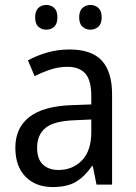

<svg xmlns="http://www.w3.org/2000/svg" viewBox="-20 -746 548 776"><path d="M261 -546Q350 -546 391.5 -501Q433 -456 433 -364V0H370L355 -75H352Q322 -32 286.5 -11Q251 10 193 10Q124 10 83 -32Q42 -74 42 -149Q42 -229 98.5 -273Q155 -317 269 -321L349 -324V-357Q349 -422 324.5 -449Q300 -476 253 -476Q218 -476 184.5 -465Q151 -454 120 -438L93 -502Q127 -521 170 -533.5Q213 -546 261 -546ZM281 -260Q198 -257 164 -229Q130 -201 130 -149Q130 -103 153.5 -81Q177 -59 216 -59Q274 -59 311.5 -98Q349 -137 349 -213V-263ZM122 -676Q122 -702 135 -714Q148 -726 167 -726Q186 -726 199 -714Q212 -702 212 -676Q212 -650 199 -638Q186 -626 167 -626Q148 -626 135 -638Q122 -650 122 -676ZM300 -676Q300 -702 313.5 -714Q327 -726 345 -726Q364 -726 377.5 -714Q391 -702 391 -676Q391 -650 377.5 -638Q364 -626 345 -626Q327 -626 313.5 -638Q300 -650 300 -676Z"/></svg>

Font: Noto Sans SemiCondensed
Style: Regular
Weight: 400
Width: 4
Designer: Monotype Design Team
Foundry: Monotype Imaging Inc.
Version: Version 2.013; ttfautohint (v1.8.4.7-5d5b)